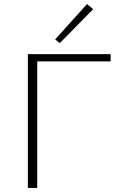

<svg xmlns="http://www.w3.org/2000/svg" viewBox="-20 -924 595 944"><path d="M274 -712 251 -730 408 -904 438 -879ZM524 -622H163V0H117V-658H524Z"/></svg>

Font: Ysabeau SC Light
Style: Regular
Weight: 300
Designer: Christian Thalmann (Catharsis Fonts)
Version: Version 0.003